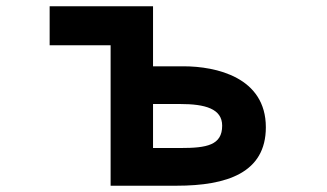

<svg xmlns="http://www.w3.org/2000/svg" viewBox="-20 -538 1040 611"><path d="M332 53H542C702 53 826 12 826 -133C826 -292 668 -327 564 -327H467V-518H138V-394H332ZM555 -67H467V-207H553C633 -207 687 -192 687 -138C687 -76 638 -67 555 -67Z"/></svg>

Font: LINE Seed JP_OTF Bold
Style: Regular
Weight: 700
Designer: LINE & Fontrix & Fontworks
Version: Version 1.009